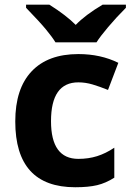

<svg xmlns="http://www.w3.org/2000/svg" viewBox="-20 -786 555 816"><path d="M515.1 -766.1V-752.9Q474.1 -711.9 439.7 -671.1Q405.3 -630.4 390.1 -606H215.8Q201.7 -628.9 175.3 -660.9Q148.9 -692.9 90.8 -752.9V-766.1H189.9Q261.7 -720.7 301.8 -680.2Q342.8 -722.7 416 -766.1ZM299.8 9.8Q44.9 9.8 44.9 -270Q44.9 -409.2 114.3 -482.7Q183.6 -556.2 313 -556.2Q407.7 -556.2 482.9 -519L439 -403.8Q403.8 -418 373.5 -427Q343.3 -436 313 -436Q196.8 -436 196.8 -271Q196.8 -110.8 313 -110.8Q356 -110.8 392.6 -122.3Q429.2 -133.8 465.8 -158.2V-30.8Q429.7 -7.8 392.8 1Q356 9.8 299.8 9.8Z"/></svg>

Font: Zoram GWebM
Style: Bold
Weight: 700
Foundry: Ascender Corporation
Version: Version 1.000